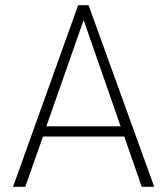

<svg xmlns="http://www.w3.org/2000/svg" viewBox="-20 -717 642 737"><path d="M280 -697H320L572 0H524L457 -193H145L77 0H30ZM443 -232 301 -640 158 -232Z"/></svg>

Font: Hanken Grotesk ExtraLight
Style: Regular
Weight: 200
Designer: Alfredo Marco Pradil
Foundry: Hanken Design Co.
Version: Version 3.014